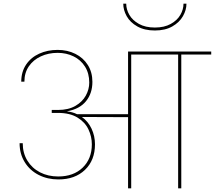

<svg xmlns="http://www.w3.org/2000/svg" viewBox="-20 -1019 1163 1039"><path d="M1123 -724H961V0H944V-724H690V0H673V-385L423 -386Q457 -362 475.5 -322.5Q494 -283 494 -238Q494 -152 440 -100Q386 -48 296 -48Q237 -48 189 -72.5Q141 -97 113.5 -142Q86 -187 86 -244H103Q103 -191 128 -150Q153 -109 196.5 -86.5Q240 -64 295 -64Q378 -64 427.5 -112Q477 -160 477 -238Q477 -280 458.5 -319Q440 -358 399 -383Q358 -408 294 -408H260V-424H294Q350 -424 388 -446Q426 -468 444.5 -502Q463 -536 463 -572Q463 -622 440 -658.5Q417 -695 378 -714Q339 -733 292 -733Q242 -733 201 -714Q160 -695 136 -660Q112 -625 112 -577H95Q95 -630 121 -669Q147 -708 192 -728.5Q237 -749 292 -749Q345 -749 388 -727.5Q431 -706 455.5 -667Q480 -628 480 -576Q480 -514 445.5 -471.5Q411 -429 344 -417V-416Q373 -413 397 -401H673V-740H1123ZM989 -999Q989 -965 970 -931.5Q951 -898 912.5 -876Q874 -854 818 -854Q762 -854 723 -876Q684 -898 665.5 -931.5Q647 -965 647 -999H663Q663 -968 680 -938.5Q697 -909 732 -889.5Q767 -870 818 -870Q869 -870 904 -889.5Q939 -909 956 -938.5Q973 -968 973 -999Z"/></svg>

Font: Fz Poppins Thin
Style: Regular
Weight: 100
Designer: Ninad Kale (Devanagari), Jonny Pinhorn (Latin)
Foundry: Indian Type Foundry
Version: Vit hóa bi Vntype.Com & FontZin.Com